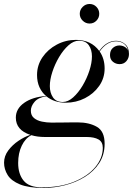

<svg xmlns="http://www.w3.org/2000/svg" viewBox="-65 -666 670 946"><path d="M328 -598Q328 -618 342.4 -632.2Q356.8 -646.4 376.4 -646.4Q396.4 -646.4 410.2 -632.2Q424 -618 424 -598Q424 -578.4 410.2 -564.2Q396.4 -550 376.4 -550Q356.8 -550 342.4 -564.2Q328 -578.4 328 -598ZM259 -160Q202 -160 163.5 -191.5Q124 -186 105.5 -164.5Q87 -143 87 -120.5Q87 -97 102.8 -84.2Q118.5 -71.5 141.8 -66.8Q165 -62 187 -62Q204.5 -62 230 -62.2Q255.5 -62.5 279.8 -62.8Q304 -63 318 -63Q374.5 -63 412.5 -41Q450.5 -19 450.5 42Q450.5 96.5 423.8 137.5Q397 178.5 352.8 205.8Q308.5 233 255.5 246.5Q202.5 260 150 260Q76 260 33.2 242.5Q-9.5 225 -27.2 196.5Q-45 168 -45 135.5Q-45 103 -24.2 75.2Q-3.5 47.5 26.5 27.5Q56.5 7.5 84.5 -1.5Q13 -25 13 -86.5Q13 -130.5 54.5 -159.5Q96 -188.5 162 -193Q141 -210.5 129.2 -236.8Q117.5 -263 117.5 -296.5Q117.5 -344.5 144.2 -383.8Q171 -423 214.8 -446.2Q258.5 -469.5 309 -469.5Q384 -469.5 424 -415Q459.5 -465 507 -465Q532.5 -465 551.5 -448.5Q570.5 -432 570.5 -400Q570.5 -379.5 557.8 -364.8Q545 -350 524.5 -350Q505.5 -350 491.2 -361.8Q477 -373.5 477 -394.5Q477 -417.5 491 -429.8Q505 -442 523 -442Q537 -442 548.8 -435.5Q560.5 -429 566 -417Q561 -439.5 544.8 -451Q528.5 -462.5 507 -462.5Q461.5 -462.5 426 -412.5Q450.5 -377 450.5 -328.5Q450.5 -281 423.8 -242.8Q397 -204.5 353.5 -182.2Q310 -160 259 -160ZM244.5 -163.5Q270 -163.5 295.5 -186.2Q321 -209 342 -244.2Q363 -279.5 375.5 -318Q388 -356.5 388 -388Q388 -421 372.5 -443.2Q357 -465.5 324 -465.5Q298 -465.5 272.5 -442.8Q247 -420 226.2 -385Q205.5 -350 193 -311.8Q180.5 -273.5 180.5 -242Q180.5 -209 196 -186.2Q211.5 -163.5 244.5 -163.5ZM24.5 137Q24.5 191.5 51.5 224.2Q78.5 257 141 257Q233 257 300.5 229.2Q368 201.5 404.8 157Q441.5 112.5 441.5 62.5Q441.5 33 420.2 21Q399 9 362 9H156.5Q119 9 89.5 0Q60 15 42.2 51.8Q24.5 88.5 24.5 137Z"/></svg>

Font: Bodoni* 72pt
Style: Italic
Weight: 400
Italic angle: -13°
Version: Version 2.3